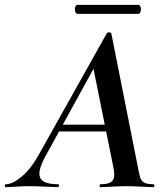

<svg xmlns="http://www.w3.org/2000/svg" viewBox="-58 -770 683 790"><path d="M-34 -12Q-6 -12 32 -44Q70 -76 103 -136L382 -634Q384 -637 390 -637Q393 -637 396 -636Q399 -635 400 -633L509 -84Q515 -51 519.5 -38Q524 -25 536 -18.5Q548 -12 573 -12Q577 -12 577 -6Q577 0 573 0Q557 0 523 -2Q485 -4 462 -4Q440 -4 404 -2Q372 0 356 0Q352 0 352 -6Q352 -12 356 -12Q386 -12 399 -21Q412 -30 412 -52Q412 -68 408 -84L323 -505L379 -582L130 -129Q104 -82 104 -56Q104 -33 123 -22.5Q142 -12 181 -12Q185 -12 184.5 -6Q184 0 180 0Q167 0 129 -2Q83 -4 58 -4Q37 -4 9 -2Q-19 0 -34 0Q-38 0 -38 -6Q-38 -12 -34 -12ZM186 -257H405L407 -229H171ZM250 -732Q250 -739 253 -744.5Q256 -750 260 -750H511Q516 -750 519 -744.5Q522 -739 522 -732Q522 -724 519 -718.5Q516 -713 511 -713H260Q256 -713 253 -718.5Q250 -724 250 -732Z"/></svg>

Font: Cormorant Garamond
Style: Bold Italic
Weight: 700
Italic angle: -10°
Designer: Christian Thalmann (Catharsis Fonts)
Foundry: Catharsis Fonts
Version: Version 4.000